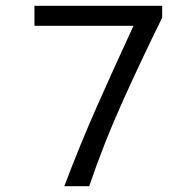

<svg xmlns="http://www.w3.org/2000/svg" viewBox="-20 -643 665 663"><path d="M202 0Q256 -143 317 -280.5Q378 -418 441 -554H99V-623H540V-582Q469 -438 404 -294Q339 -150 288 0Z"/></svg>

Font: Inconsolata Expanded
Style: Regular
Weight: 400
Width: 7
Monospace: yes
Designer: Raph Levien, Cyreal, Brenton Simpson
Foundry: Raph Levien, Cyreal, Google
Version: Version 3.100; ttfautohint (v1.8.4.7-5d5b)